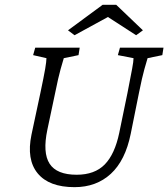

<svg xmlns="http://www.w3.org/2000/svg" viewBox="-20 -772 702 801"><path d="M127 -573.2H312.5L307.6 -542L246.1 -529.3Q242.2 -516.6 232.9 -483.9Q223.6 -451.2 210 -383.8L177.7 -231.4Q157.2 -134.8 187 -88.9Q216.8 -43 299.8 -43Q375 -43 417 -85.9Q459 -128.9 477.5 -217.8L511.7 -383.8Q525.4 -453.1 531.2 -484.9Q537.1 -516.6 537.1 -529.3L471.7 -542L480.5 -573.2H662.1L657.2 -542L595.7 -529.3Q591.8 -516.6 582.5 -483.9Q573.2 -451.2 559.6 -383.8L525.4 -213.9Q502.9 -102.5 442.4 -46.9Q381.8 8.8 291 8.8Q184.6 8.8 137.2 -48.8Q89.8 -106.4 111.3 -210L148.4 -383.8Q163.1 -453.1 168.5 -484.9Q173.8 -516.6 173.8 -529.3L118.2 -542ZM576.2 -645.5 547.9 -625 404.3 -717.8H460.9L291 -625L263.7 -645.5L408.2 -752H464.8Z"/></svg>

Font: Crimson Pro ExtraLight
Style: Italic
Weight: 250
Italic angle: -12°
Designer: Jacques Le Bailly
Foundry: Baron von Fonthausen
Version: Version 1.003